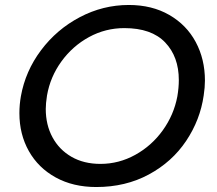

<svg xmlns="http://www.w3.org/2000/svg" viewBox="-20 -738 872 772"><path d="M799 -354Q804 -387 804 -414Q804 -500 767 -569Q730 -638 660.5 -678Q591 -718 498 -718Q394 -718 301 -669Q208 -620 145 -536Q82 -452 64 -351Q58 -317 58 -283Q58 -198 96 -130.5Q134 -63 204 -24.5Q274 14 367 14Q485 14 578.5 -36.5Q672 -87 728.5 -171.5Q785 -256 799 -354ZM699 -416Q699 -385 693 -350Q679 -276 634.5 -214Q590 -152 524 -115.5Q458 -79 384 -79Q317 -79 267.5 -107.5Q218 -136 191 -186Q164 -236 164 -300Q164 -322 169 -354Q182 -429 227 -491Q272 -553 338 -589Q404 -625 480 -625Q589 -625 644 -567.5Q699 -510 699 -416Z"/></svg>

Font: Geom
Style: Italic
Weight: 400
Italic angle: -10°
Version: Version 1.102